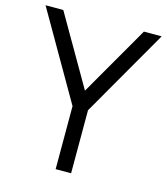

<svg xmlns="http://www.w3.org/2000/svg" viewBox="-108 -804 772 888"><g transform="rotate(15 278.0 -360.0)"><path d="M241.3 0V-301.7L0 -720H85L278.3 -385.7L471 -720H556L315.3 -301.7V0Z"/></g></svg>

Font: Manrope ExtraLight
Style: Regular
Weight: 200
Designer: Mikhail Sharanda
Foundry: Mikhail Sharanda
Version: Version 4.505